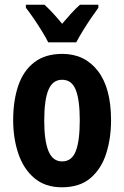

<svg xmlns="http://www.w3.org/2000/svg" viewBox="-20 -786 528 816"><path d="M452 -275Q452 -199 431.5 -134Q411 -69 365 -29.5Q319 10 243 10Q172 10 126 -29Q80 -68 58 -133Q36 -198 36 -275Q36 -358 57.5 -421.5Q79 -485 125.5 -521Q172 -557 245 -557Q340 -557 396 -484.5Q452 -412 452 -275ZM168 -273Q168 -188 186 -144Q204 -100 244 -100Q285 -100 302 -143.5Q319 -187 319 -275Q319 -361 302 -404Q285 -447 244 -447Q204 -447 186 -404.5Q168 -362 168 -273ZM185 -606Q175 -626 158.5 -653Q142 -680 123.5 -707Q105 -734 90 -753V-766H169Q203 -735 244 -685Q267 -712 284 -730.5Q301 -749 320 -766H398V-753Q384 -734 366 -707.5Q348 -681 331.5 -654Q315 -627 304 -606Z"/></svg>

Font: Noto Sans ExtraCondensed
Style: Bold
Weight: 700
Width: 2
Designer: Monotype Design Team
Foundry: Monotype Imaging Inc.
Version: Version 2.013; ttfautohint (v1.8.4.7-5d5b)